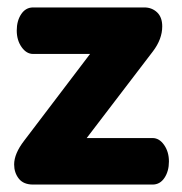

<svg xmlns="http://www.w3.org/2000/svg" viewBox="-20 -496 488 516"><path d="M213 -125H390Q408 -125 421 -106.5Q434 -88 434 -62Q434 -36 422 -18Q410 0 390 0H69Q43 0 30.5 -16Q18 -32 18 -54Q18 -83 45 -118L222 -351H69Q51 -351 38 -369.5Q25 -388 25 -414Q25 -440 37 -458Q49 -476 69 -476H368Q388 -476 402 -463Q416 -450 416 -425Q416 -391 391 -358Z"/></svg>

Font: Dosis
Style: ExtraBold
Weight: 800
Designer: EdgarTolentino, PabloImpallari, IginoMarini
Foundry: EdgarTolentino, PabloImpallari, IginoMarini
Version: Version 1.007